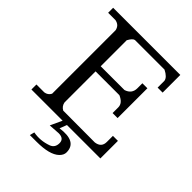

<svg xmlns="http://www.w3.org/2000/svg" viewBox="-261 -872 1221 1221"><g transform="rotate(45 350.0 -261.5)"><path d="M228 212H288Q405 212 449 170Q471 149 471 125Q471 28 331 48L355 -14H317L274 79L349 74Q398 74 398 115Q398 156 363 169Q299 192 236 180ZM237 -416V-650Q256 -685 273 -688H539Q585 -665 589 -637V-576H634V-735H30V-690H95Q114 -687 127 -675Q139 -662 142 -645V-74Q129 -49 101 -45H30V0H650V-158H605V-103Q605 -54 553 -47L268 -48Q242 -62 237 -91V-370H451Q501 -349 501 -310V-259H546V-527H501V-482Q501 -432 451 -416Z"/></g></svg>

Font: Sawarabi Mincho
Style: Regular
Weight: 400
Version: Version 1.082; ttfautohint (v1.8.4.7-5d5b)